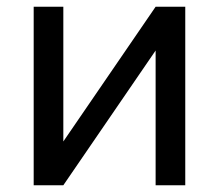

<svg xmlns="http://www.w3.org/2000/svg" viewBox="-20 -550 650 570"><path d="M80 0H168L442 -400V0H530V-530H442L168 -130V-530H80Z"/></svg>

Font: Golos Text VF
Style: Regular
Weight: 400
Designer: A.Korolkova, Vitaly Kuzmin
Foundry: ParaType Ltd
Version: Version 2.005